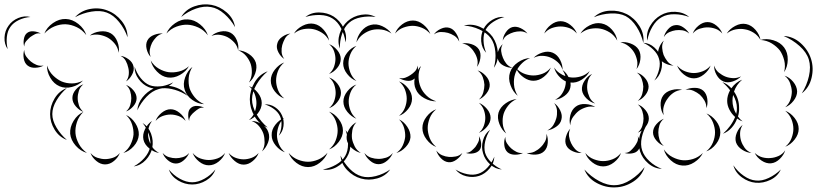

<svg xmlns="http://www.w3.org/2000/svg" viewBox="-65 -708 3702 870"><path d="M275 -630Q302 -660 344 -667.5Q386 -675 423 -660Q460 -646 486.5 -612.5Q513 -579 513 -539Q500 -577 474.5 -608.5Q449 -640 419 -651Q390 -662 350 -655.5Q310 -649 275 -630ZM-30 -485Q-46 -508 -44.5 -538.5Q-43 -569 -26 -592Q-10 -615 18 -626.5Q46 -638 73 -631Q45 -629 20 -617Q-5 -605 -18 -586Q-31 -568 -34 -540.5Q-37 -513 -30 -485ZM136 -556Q147 -584 175 -603.5Q203 -623 233 -622Q263 -621 290 -599.5Q317 -578 326 -549Q308 -573 282.5 -585Q257 -597 233 -598Q208 -599 182 -588.5Q156 -578 136 -556ZM342 -547Q360 -562 388 -565.5Q416 -569 437 -557Q457 -545 467 -519Q477 -493 473 -469Q469 -493 455 -510Q441 -527 424 -537Q408 -546 386.5 -550Q365 -554 342 -547ZM45 -497Q40 -511 43 -530Q46 -549 57 -558Q69 -568 88 -566Q107 -564 120 -556Q105 -559 93.5 -553Q82 -547 72 -540Q63 -532 54 -522Q45 -512 45 -497ZM133 -411Q117 -402 95.5 -401Q74 -400 60 -411Q46 -422 42.5 -443.5Q39 -465 45 -482Q45 -464 54.5 -451Q64 -438 75 -429Q86 -420 100.5 -414Q115 -408 133 -411ZM481 -455Q499 -453 517.5 -439.5Q536 -426 540 -407Q544 -389 533 -369Q522 -349 506 -339Q517 -354 518.5 -371Q520 -388 516 -402Q513 -417 505 -432Q497 -447 481 -455ZM311 -343Q292 -322 261 -314Q230 -306 205 -317Q179 -328 163 -355.5Q147 -383 148 -411Q157 -384 175.5 -366Q194 -348 214 -339Q235 -330 261 -330Q287 -330 311 -343ZM313 -201Q294 -208 278.5 -226Q263 -244 263 -264Q263 -284 278.5 -302Q294 -320 313 -326Q298 -314 292.5 -297Q287 -280 287 -264Q287 -248 292.5 -231Q298 -214 313 -201ZM506 -323Q524 -317 539 -299.5Q554 -282 554 -263Q554 -244 539 -226.5Q524 -209 506 -203Q520 -215 525 -231.5Q530 -248 530 -263Q530 -278 525 -294.5Q520 -311 506 -323ZM238 -74Q203 -87 182.5 -120.5Q162 -154 162 -191Q162 -228 182.5 -262Q203 -296 238 -309Q210 -285 191 -253Q172 -221 172 -191Q172 -162 191 -130Q210 -98 238 -74ZM329 -15Q300 -23 278 -48Q256 -73 253 -102Q251 -132 268.5 -160.5Q286 -189 313 -201Q292 -181 283.5 -154.5Q275 -128 277 -104Q279 -81 292 -56.5Q305 -32 329 -15ZM506 -187Q531 -176 548 -150Q565 -124 564 -97Q562 -69 541 -45.5Q520 -22 494 -15Q516 -31 527 -54Q538 -77 540 -98Q541 -120 533.5 -144Q526 -168 506 -187ZM581 -151Q608 -134 619.5 -102Q631 -70 625 -39Q619 -8 595.5 17Q572 42 541 46Q569 31 589.5 7.5Q610 -16 615 -41Q620 -66 610.5 -96Q601 -126 581 -151ZM478 -15Q471 5 452 21Q433 37 411 37Q390 37 371 21Q352 5 345 -15Q358 1 376.5 7Q395 13 411 13Q428 13 446.5 7Q465 1 478 -15Z M756 -631Q776 -665 815 -679Q854 -693 893 -686Q931 -679 962.5 -651.5Q994 -624 1000 -585Q981 -619 951.5 -645Q922 -671 891 -676Q860 -682 823 -669Q786 -656 756 -631ZM689 -556Q700 -583 728 -602.5Q756 -622 786 -620Q815 -619 841.5 -597.5Q868 -576 877 -548Q859 -572 833.5 -583.5Q808 -595 785 -596Q761 -597 735 -587.5Q709 -578 689 -556ZM893 -545Q909 -560 934 -565Q959 -570 979 -560Q998 -550 1008 -526Q1018 -502 1014 -480Q1010 -501 996.5 -515.5Q983 -530 967 -539Q952 -547 932.5 -550Q913 -553 893 -545ZM618 -450Q605 -463 599.5 -485.5Q594 -508 603 -525Q612 -542 633.5 -550Q655 -558 673 -556Q655 -552 643 -539.5Q631 -527 624 -514Q617 -500 614 -483.5Q611 -467 618 -450ZM1014 -480Q1039 -479 1062.5 -463.5Q1086 -448 1094 -425Q1101 -402 1091.5 -375.5Q1082 -349 1063 -334Q1075 -355 1076 -377Q1077 -399 1071 -418Q1065 -436 1051 -453.5Q1037 -471 1014 -480ZM791 -408Q778 -384 750.5 -368.5Q723 -353 695 -357Q668 -361 646 -384Q624 -407 618 -434Q632 -410 654.5 -397Q677 -384 699 -381Q721 -378 746 -384Q771 -390 791 -408ZM557 -208Q560 -241 581 -267Q602 -293 631 -307Q620 -309 609 -313Q582 -324 563 -350Q544 -376 545 -406Q554 -377 572.5 -354Q591 -331 613 -322Q634 -314 663 -317Q668 -318 672 -318Q697 -323 720 -335Q711 -325 700 -319Q725 -316 747.5 -305Q770 -294 785 -274Q758 -292 727.5 -301Q697 -310 670 -308Q665 -307 660 -306Q656 -305 653 -304Q624 -296 598.5 -269Q573 -242 557 -208ZM860 -236Q832 -237 806 -255.5Q780 -274 772 -301Q763 -327 774 -357.5Q785 -388 807 -405Q792 -381 790 -355Q788 -329 794 -308Q801 -287 817.5 -267Q834 -247 860 -236ZM1063 -318Q1086 -310 1103.5 -287.5Q1121 -265 1121 -241Q1121 -217 1103.5 -194.5Q1086 -172 1063 -164Q1082 -180 1089.5 -201Q1097 -222 1097 -241Q1097 -260 1089.5 -281Q1082 -302 1063 -318ZM1134 -235Q1159 -237 1181 -222.5Q1203 -208 1213 -185Q1223 -163 1219.5 -136.5Q1216 -110 1198 -93Q1209 -115 1210.5 -139Q1212 -163 1204 -181Q1196 -199 1177 -213.5Q1158 -228 1134 -235ZM792 -160Q787 -173 788 -191.5Q789 -210 800 -219Q811 -229 829 -228Q847 -227 860 -220Q846 -222 835.5 -215.5Q825 -209 816 -201Q807 -194 799.5 -184Q792 -174 792 -160ZM640 -160Q647 -180 667 -196.5Q687 -213 708 -213Q729 -213 749 -196.5Q769 -180 776 -160Q762 -176 743.5 -182.5Q725 -189 708 -189Q691 -189 672.5 -182.5Q654 -176 640 -160ZM656 -15Q633 -18 611.5 -35.5Q590 -53 585 -75Q580 -98 592 -122.5Q604 -147 624 -160Q610 -141 607 -120Q604 -99 608 -81Q612 -62 623.5 -44Q635 -26 656 -15ZM1075 -160Q1098 -160 1121 -145.5Q1144 -131 1151 -109Q1159 -87 1149.5 -62Q1140 -37 1122 -22Q1134 -42 1134 -63Q1134 -84 1129 -101Q1123 -119 1109.5 -135.5Q1096 -152 1075 -160ZM792 -15Q785 3 768 18Q751 33 732 33Q713 33 695.5 18Q678 3 672 -15Q684 -1 700.5 4Q717 9 732 9Q747 9 763.5 4Q780 -1 792 -15ZM955 -15Q947 7 926 24Q905 41 881 41Q858 41 837 24Q816 7 808 -15Q823 3 843 10Q863 17 881 17Q900 17 920 10Q940 3 955 -15ZM1107 -15Q1100 5 1080.5 21.5Q1061 38 1039 38Q1018 38 998.5 21.5Q979 5 971 -15Q985 1 1003.5 7.5Q1022 14 1039 14Q1056 14 1074.5 7.5Q1093 1 1107 -15ZM911 60Q900 91 869.5 109.5Q839 128 806 128Q772 128 741.5 109.5Q711 91 700 60Q721 86 750 102Q779 118 806 118Q832 118 861 102Q890 86 911 60Z M1319 -631Q1345 -652 1381.5 -651.5Q1418 -651 1447 -633Q1476 -614 1492 -581.5Q1508 -549 1501 -516Q1496 -550 1480.5 -580Q1465 -610 1442 -624Q1419 -639 1385 -640Q1351 -641 1319 -631ZM1267 -556Q1280 -578 1306.5 -591.5Q1333 -605 1358 -600Q1383 -595 1402.5 -572Q1422 -549 1426 -524Q1414 -547 1394 -559.5Q1374 -572 1354 -576Q1334 -580 1310.5 -576Q1287 -572 1267 -556ZM1223 -441Q1207 -451 1196.5 -471Q1186 -491 1191 -509Q1195 -528 1213.5 -541Q1232 -554 1251 -556Q1234 -548 1226 -533Q1218 -518 1214 -504Q1210 -489 1211 -472.5Q1212 -456 1223 -441ZM1426 -508Q1446 -501 1462.5 -481.5Q1479 -462 1479 -441Q1479 -419 1462.5 -399.5Q1446 -380 1426 -373Q1442 -387 1448.5 -405.5Q1455 -424 1455 -441Q1455 -458 1448.5 -476.5Q1442 -495 1426 -508ZM1223 -262Q1199 -270 1180.5 -293.5Q1162 -317 1162 -343Q1162 -369 1180.5 -392.5Q1199 -416 1223 -425Q1203 -408 1194.5 -386Q1186 -364 1186 -343Q1186 -323 1194.5 -300.5Q1203 -278 1223 -262ZM1148 -130Q1110 -144 1088.5 -181Q1067 -218 1067 -258Q1067 -298 1088.5 -334.5Q1110 -371 1148 -385Q1117 -359 1097 -324.5Q1077 -290 1077 -258Q1077 -226 1097 -191Q1117 -156 1148 -130ZM1426 -357Q1447 -350 1463.5 -329.5Q1480 -309 1480 -287Q1480 -266 1463.5 -245.5Q1447 -225 1426 -218Q1443 -232 1449.5 -251Q1456 -270 1456 -287Q1456 -305 1449.5 -324Q1443 -343 1426 -357ZM1426 -202Q1451 -193 1470 -168Q1489 -143 1489 -116Q1489 -90 1470 -65Q1451 -40 1426 -31Q1447 -48 1456 -71.5Q1465 -95 1465 -116Q1465 -138 1456 -161.5Q1447 -185 1426 -202ZM1226 -18Q1203 -26 1184.5 -48.5Q1166 -71 1166 -95Q1165 -120 1182.5 -142.5Q1200 -165 1223 -174Q1205 -158 1197.5 -136.5Q1190 -115 1190 -96Q1190 -76 1198.5 -55Q1207 -34 1226 -18ZM1501 -118Q1522 -94 1523 -59Q1524 -24 1507 4Q1491 32 1460.5 49Q1430 66 1398 60Q1430 54 1458 38Q1486 22 1499 -1Q1512 -23 1512 -55.5Q1512 -88 1501 -118ZM1419 -16Q1409 10 1384 29.5Q1359 49 1331 49Q1303 49 1278 30Q1253 11 1243 -15Q1261 6 1285 15.5Q1309 25 1331 25Q1353 25 1377 15Q1401 5 1419 -16Z M1475 -488Q1463 -520 1474 -555Q1485 -590 1510 -612Q1536 -635 1572 -641Q1608 -647 1637 -631Q1604 -636 1570.5 -629.5Q1537 -623 1517 -605Q1496 -587 1485 -554.5Q1474 -522 1475 -488ZM1725 -556Q1734 -580 1757 -597.5Q1780 -615 1806 -615Q1831 -615 1853.5 -596.5Q1876 -578 1885 -554Q1869 -573 1847 -582Q1825 -591 1805 -591Q1785 -591 1763 -583Q1741 -575 1725 -556ZM1550 -516Q1553 -542 1571.5 -565.5Q1590 -589 1615 -595Q1640 -602 1667 -589.5Q1694 -577 1709 -556Q1688 -571 1664 -574Q1640 -577 1620 -572Q1600 -567 1580.5 -553Q1561 -539 1550 -516ZM2037 -592Q2073 -602 2109 -586.5Q2145 -571 2167 -541Q2188 -510 2191 -470.5Q2194 -431 2173 -401Q2183 -437 2179.5 -474Q2176 -511 2159 -535Q2141 -559 2107.5 -574.5Q2074 -590 2037 -592ZM1901 -552Q1912 -568 1932.5 -577.5Q1953 -587 1971 -582Q1989 -577 2001.5 -557.5Q2014 -538 2016 -519Q2008 -537 1993.5 -546Q1979 -555 1965 -559Q1950 -563 1933 -563Q1916 -563 1901 -552ZM2029 -511Q2048 -515 2071 -508Q2094 -501 2105 -484Q2115 -468 2111.5 -444Q2108 -420 2096 -405Q2102 -423 2097.5 -440.5Q2093 -458 2084 -471Q2076 -485 2062.5 -496.5Q2049 -508 2029 -511ZM1550 -341Q1526 -350 1508 -373Q1490 -396 1490 -421Q1490 -446 1508 -469Q1526 -492 1550 -500Q1531 -484 1522.5 -462.5Q1514 -441 1514 -421Q1514 -401 1522.5 -379Q1531 -357 1550 -341ZM1912 -249Q1885 -248 1857 -263.5Q1829 -279 1819 -304Q1809 -326 1814 -353Q1812 -350 1808 -348Q1795 -339 1775.5 -342.5Q1756 -346 1743 -355Q1758 -351 1771.5 -356Q1785 -361 1795 -368Q1806 -375 1815.5 -385Q1825 -395 1827 -411Q1829 -402 1829 -391Q1835 -402 1843 -409Q1831 -385 1831.5 -359.5Q1832 -334 1841 -313Q1849 -293 1867.5 -275Q1886 -257 1912 -249ZM2099 -389Q2119 -383 2136 -364.5Q2153 -346 2154 -325Q2155 -305 2139.5 -285Q2124 -265 2105 -257Q2120 -271 2125 -289.5Q2130 -308 2130 -324Q2129 -341 2122.5 -358.5Q2116 -376 2099 -389ZM1743 -339Q1766 -331 1784 -308.5Q1802 -286 1802 -261Q1802 -236 1784 -213.5Q1766 -191 1743 -183Q1762 -199 1770 -220Q1778 -241 1778 -261Q1778 -281 1770 -302Q1762 -323 1743 -339ZM1550 -170Q1527 -179 1509 -201Q1491 -223 1491 -248Q1491 -272 1509 -294.5Q1527 -317 1550 -325Q1531 -310 1523 -288.5Q1515 -267 1515 -248Q1515 -228 1523 -207Q1531 -186 1550 -170ZM2105 -242Q2125 -234 2141.5 -214.5Q2158 -195 2158 -174Q2158 -153 2141.5 -133.5Q2125 -114 2105 -106Q2121 -120 2127.5 -138.5Q2134 -157 2134 -174Q2134 -191 2127.5 -209.5Q2121 -228 2105 -242ZM1912 -42Q1887 -51 1868 -76Q1849 -101 1849 -128Q1849 -155 1868 -179.5Q1887 -204 1912 -213Q1891 -196 1882 -172.5Q1873 -149 1873 -128Q1873 -106 1882 -82.5Q1891 -59 1912 -42ZM1743 -167Q1765 -157 1780.5 -133.5Q1796 -110 1795 -86Q1793 -63 1773.5 -42Q1754 -21 1731 -15Q1751 -29 1760 -49Q1769 -69 1771 -88Q1772 -107 1766 -128.5Q1760 -150 1743 -167ZM1570 -15Q1548 -20 1528.5 -37.5Q1509 -55 1506 -77Q1503 -99 1516.5 -121.5Q1530 -144 1550 -154Q1535 -138 1531.5 -118Q1528 -98 1530 -80Q1533 -63 1542 -45Q1551 -27 1570 -15ZM2105 -91Q2113 -78 2115 -59Q2117 -40 2108 -28Q2098 -16 2079 -13Q2060 -10 2046 -15Q2061 -16 2071 -24.5Q2081 -33 2089 -42Q2096 -52 2102 -64Q2108 -76 2105 -91ZM2030 -15Q2022 2 2003.5 15.5Q1985 29 1967 27Q1948 25 1932.5 8.5Q1917 -8 1912 -26Q1923 -11 1938.5 -4.5Q1954 2 1969 3Q1984 4 2000.5 1Q2017 -2 2030 -15ZM1715 -15Q1708 4 1689.5 20Q1671 36 1650 36Q1630 36 1611.5 20Q1593 4 1586 -15Q1599 1 1616.5 6.5Q1634 12 1650 12Q1667 12 1684.5 6.5Q1702 1 1715 -15ZM1703 60Q1682 90 1644 100.5Q1606 111 1571 101Q1535 91 1508 62.5Q1481 34 1478 -3Q1494 31 1519.5 57Q1545 83 1574 91Q1602 99 1637.5 90Q1673 81 1703 60ZM2175 2Q2174 31 2153.5 55.5Q2133 80 2106 89Q2078 98 2047.5 90.5Q2017 83 1999 60Q2023 75 2051.5 81Q2080 87 2103 79Q2125 72 2144.5 50.5Q2164 29 2175 2Z M2626 -630Q2655 -657 2697 -659.5Q2739 -662 2775 -644Q2810 -626 2832.5 -590Q2855 -554 2850 -514Q2841 -553 2819.5 -586.5Q2798 -620 2770 -635Q2742 -649 2702 -647Q2662 -645 2626 -630ZM2138 -469Q2118 -490 2115.5 -520.5Q2113 -551 2126 -577Q2139 -602 2165.5 -618Q2192 -634 2221 -631Q2193 -624 2169.5 -608.5Q2146 -593 2135 -572Q2125 -552 2126 -523.5Q2127 -495 2138 -469ZM2401 -556Q2409 -578 2430.5 -595Q2452 -612 2475 -612Q2498 -612 2519.5 -595Q2541 -578 2549 -556Q2534 -574 2514 -581Q2494 -588 2475 -588Q2456 -588 2436 -581Q2416 -574 2401 -556ZM2565 -556Q2579 -579 2606.5 -593Q2634 -607 2660 -602Q2687 -597 2707.5 -574Q2728 -551 2732 -524Q2719 -548 2698 -561Q2677 -574 2656 -578Q2635 -582 2610.5 -577.5Q2586 -573 2565 -556ZM2213 -524Q2214 -542 2226.5 -561Q2239 -580 2256 -585Q2274 -590 2294 -580.5Q2314 -571 2325 -556Q2310 -566 2293.5 -566Q2277 -566 2263 -562Q2249 -558 2234.5 -549.5Q2220 -541 2213 -524ZM2746 -516Q2767 -520 2792 -511Q2817 -502 2829 -483Q2840 -464 2836.5 -438Q2833 -412 2819 -395Q2826 -416 2821.5 -436Q2817 -456 2808 -471Q2799 -486 2783 -499Q2767 -512 2746 -516ZM2850 -514Q2878 -513 2900.5 -492.5Q2923 -472 2931 -445Q2939 -418 2930.5 -389Q2922 -360 2900 -343Q2915 -366 2921.5 -393.5Q2928 -421 2921 -442Q2915 -464 2895 -483.5Q2875 -503 2850 -514ZM2257 -401Q2238 -400 2218 -410Q2198 -420 2192 -437Q2185 -454 2192 -475Q2199 -496 2213 -508Q2204 -492 2206 -476Q2208 -460 2214 -446Q2219 -433 2229 -420Q2239 -407 2257 -401ZM2353 -446Q2368 -462 2393.5 -470Q2419 -478 2440 -469Q2461 -460 2473 -436.5Q2485 -413 2484 -391Q2478 -412 2462.5 -426Q2447 -440 2430 -447Q2414 -454 2393.5 -455Q2373 -456 2353 -446ZM2281 -274Q2259 -292 2248 -322.5Q2237 -353 2246 -380Q2255 -407 2282 -425.5Q2309 -444 2337 -445Q2317 -437 2302.5 -423.5Q2288 -410 2279 -394Q2295 -379 2314.5 -372.5Q2334 -366 2352 -366Q2372 -366 2393.5 -374Q2415 -382 2431 -402Q2422 -378 2399.5 -360Q2377 -342 2352 -342Q2330 -342 2309 -356.5Q2288 -371 2277 -391Q2272 -382 2269 -372Q2262 -351 2264 -324.5Q2266 -298 2281 -274ZM2484 -391Q2501 -379 2511 -359Q2517 -358 2523 -357Q2543 -355 2566 -361.5Q2589 -368 2607 -386Q2596 -363 2571 -347Q2546 -331 2520 -334Q2522 -321 2519 -310Q2514 -289 2493 -273.5Q2472 -258 2450 -256Q2470 -266 2481 -282.5Q2492 -299 2496 -316Q2499 -327 2499 -339Q2480 -348 2465.5 -365Q2451 -382 2446 -402Q2456 -387 2469.5 -377.5Q2483 -368 2497 -363Q2493 -378 2484 -391ZM2821 -379Q2841 -373 2857 -355Q2873 -337 2874 -316Q2874 -296 2859 -277Q2844 -258 2825 -251Q2840 -264 2845 -282Q2850 -300 2850 -316Q2849 -332 2843 -349.5Q2837 -367 2821 -379ZM2632 -239Q2611 -244 2593 -261.5Q2575 -279 2572 -300Q2570 -321 2584 -342.5Q2598 -364 2618 -373Q2603 -358 2598.5 -339Q2594 -320 2596 -303Q2598 -286 2606 -268Q2614 -250 2632 -239ZM2229 -103Q2209 -118 2198 -146Q2187 -174 2194 -198Q2202 -223 2226.5 -240Q2251 -257 2276 -259Q2253 -249 2238 -230Q2223 -211 2217 -192Q2211 -172 2213 -148Q2215 -124 2229 -103ZM2446 -241Q2463 -229 2473.5 -207.5Q2484 -186 2479 -167Q2475 -147 2455 -133.5Q2435 -120 2415 -117Q2433 -126 2442.5 -141.5Q2452 -157 2456 -173Q2460 -188 2459 -206Q2458 -224 2446 -241ZM2519 -140Q2513 -161 2519.5 -186.5Q2526 -212 2544 -225Q2561 -238 2587.5 -236.5Q2614 -235 2632 -223Q2611 -228 2591.5 -222Q2572 -216 2558 -206Q2544 -195 2532 -178.5Q2520 -162 2519 -140ZM2825 -235Q2844 -228 2859.5 -209.5Q2875 -191 2875 -171Q2875 -151 2859.5 -132.5Q2844 -114 2825 -107Q2840 -120 2845.5 -137.5Q2851 -155 2851 -171Q2851 -187 2845.5 -204.5Q2840 -222 2825 -235ZM2571 -15Q2552 -13 2530.5 -22.5Q2509 -32 2501 -49Q2493 -66 2499.5 -88.5Q2506 -111 2519 -125Q2511 -107 2513.5 -90Q2516 -73 2523 -59Q2529 -46 2540.5 -33Q2552 -20 2571 -15ZM2209 60Q2179 58 2155.5 36.5Q2132 15 2124 -13Q2115 -41 2123.5 -72Q2132 -103 2156 -120Q2140 -96 2133.5 -67.5Q2127 -39 2133 -16Q2140 7 2161 27.5Q2182 48 2209 60ZM2411 -102Q2419 -84 2417 -60.5Q2415 -37 2401 -23Q2387 -9 2363 -7.5Q2339 -6 2321 -15Q2341 -13 2357 -21Q2373 -29 2384 -40Q2396 -51 2404.5 -66.5Q2413 -82 2411 -102ZM2825 -91Q2833 -78 2835 -59Q2837 -40 2827 -28Q2818 -16 2799 -13Q2780 -10 2765 -15Q2781 -15 2791 -24Q2801 -33 2809 -43Q2816 -52 2822 -64Q2828 -76 2825 -91ZM2305 -15Q2290 -7 2269 -7Q2248 -7 2235 -18Q2222 -30 2220 -51Q2218 -72 2225 -88Q2224 -71 2232.5 -58Q2241 -45 2251 -36Q2261 -27 2275 -20Q2289 -13 2305 -15ZM2749 -15Q2741 9 2717.5 27.5Q2694 46 2668 46Q2642 46 2618.5 27.5Q2595 9 2587 -15Q2603 5 2625.5 13.5Q2648 22 2668 22Q2689 22 2711 13.5Q2733 5 2749 -15ZM2856 49Q2843 90 2804.5 115Q2766 140 2723 141Q2680 143 2639.5 121.5Q2599 100 2583 60Q2612 92 2650 112.5Q2688 133 2723 131Q2757 130 2793.5 106.5Q2830 83 2856 49Z M2868 -524Q2862 -558 2880.5 -590Q2899 -622 2929 -639Q2958 -656 2995 -654.5Q3032 -653 3058 -631Q3026 -643 2991.5 -643.5Q2957 -644 2933 -630Q2909 -617 2891.5 -587.5Q2874 -558 2868 -524ZM3074 -556Q3081 -576 3100.5 -592Q3120 -608 3141 -608Q3162 -608 3181.5 -592Q3201 -576 3208 -556Q3194 -572 3176 -578Q3158 -584 3141 -584Q3124 -584 3105.5 -578Q3087 -572 3074 -556ZM3228 -556Q3241 -577 3266.5 -590.5Q3292 -604 3316 -599Q3340 -594 3358.5 -572.5Q3377 -551 3381 -527Q3369 -548 3349.5 -560Q3330 -572 3311 -575Q3292 -579 3269.5 -575Q3247 -571 3228 -556ZM2943 -540Q2947 -558 2961.5 -575Q2976 -592 2994 -594Q3012 -597 3030.5 -584.5Q3049 -572 3058 -556Q3044 -568 3028 -570.5Q3012 -573 2997 -571Q2983 -569 2968 -562.5Q2953 -556 2943 -540ZM3486 -545Q3529 -543 3563 -512.5Q3597 -482 3610 -441Q3623 -400 3612.5 -355.5Q3602 -311 3568 -285Q3591 -321 3600.5 -363Q3610 -405 3600 -438Q3590 -471 3558 -499.5Q3526 -528 3486 -545ZM3381 -527Q3408 -535 3439.5 -525.5Q3471 -516 3488 -493Q3505 -470 3504.5 -437.5Q3504 -405 3488 -381Q3495 -409 3488.5 -434.5Q3482 -460 3469 -479Q3455 -497 3432.5 -511Q3410 -525 3381 -527ZM2987 -411Q2968 -411 2947.5 -421.5Q2927 -432 2920 -450Q2913 -468 2921 -490Q2929 -512 2943 -524Q2934 -508 2935.5 -490.5Q2937 -473 2942 -459Q2948 -445 2958.5 -431Q2969 -417 2987 -411ZM3293 -362Q3279 -347 3255.5 -339Q3232 -331 3213 -339Q3194 -347 3182 -368.5Q3170 -390 3171 -411Q3177 -391 3192 -379Q3207 -367 3222 -361Q3237 -355 3256 -354Q3275 -353 3293 -362ZM3155 -411Q3147 -389 3125 -371Q3103 -353 3079 -353Q3055 -353 3033 -371Q3011 -389 3003 -411Q3018 -393 3039 -385Q3060 -377 3079 -377Q3098 -377 3119 -385Q3140 -393 3155 -411ZM3490 -365Q3512 -358 3529 -337.5Q3546 -317 3547 -294Q3547 -272 3530.5 -251Q3514 -230 3493 -222Q3510 -237 3516.5 -256.5Q3523 -276 3523 -294Q3522 -312 3515 -331.5Q3508 -351 3490 -365ZM3300 -158Q3287 -162 3275 -171Q3267 -148 3250.5 -129.5Q3234 -111 3211 -102Q3249 -136 3266 -178Q3250 -192 3240 -211.5Q3230 -231 3230 -251Q3230 -275 3243 -299Q3228 -319 3208 -336Q3231 -328 3249 -308Q3269 -336 3298 -347Q3284 -335 3275 -321.5Q3266 -308 3261 -293Q3284 -260 3284 -220Q3285 -200 3279 -180Q3288 -167 3300 -158ZM3041 -301Q3059 -310 3083 -310Q3107 -310 3122 -297Q3137 -283 3140 -259.5Q3143 -236 3136 -218Q3136 -237 3127 -252.5Q3118 -268 3106 -279Q3094 -289 3077.5 -296.5Q3061 -304 3041 -301ZM2943 -186Q2930 -204 2928.5 -230.5Q2927 -257 2940 -275Q2953 -293 2978.5 -300Q3004 -307 3026 -301Q3003 -299 2986.5 -287.5Q2970 -276 2960 -261Q2949 -247 2943 -227Q2937 -207 2943 -186ZM3254 -252Q3254 -221 3271 -192Q3275 -207 3274 -220Q3274 -247 3257 -278Q3254 -265 3254 -252ZM3493 -206Q3517 -197 3535.5 -173.5Q3554 -150 3554 -124Q3554 -99 3535.5 -75.5Q3517 -52 3493 -43Q3513 -59 3521.5 -81.5Q3530 -104 3530 -124Q3530 -145 3521.5 -167Q3513 -189 3493 -206ZM3136 -194Q3161 -184 3180 -159.5Q3199 -135 3199 -108Q3199 -81 3180 -56Q3161 -31 3135 -22Q3156 -39 3165.5 -62.5Q3175 -86 3175 -108Q3175 -129 3166 -152.5Q3157 -176 3136 -194ZM2943 -47Q2925 -53 2909.5 -71Q2894 -89 2894 -108Q2894 -128 2909.5 -145.5Q2925 -163 2943 -170Q2928 -157 2923 -140.5Q2918 -124 2918 -108Q2918 -93 2923 -76Q2928 -59 2943 -47ZM2934 57Q2900 56 2872.5 32.5Q2845 9 2835 -23Q2825 -55 2833 -90Q2841 -125 2868 -146Q2850 -118 2843 -85Q2836 -52 2845 -26Q2853 -1 2877.5 22Q2902 45 2934 57ZM3340 -15Q3319 -16 3298 -29.5Q3277 -43 3270 -63Q3264 -83 3273.5 -106Q3283 -129 3300 -142Q3289 -124 3288.5 -105Q3288 -86 3293 -70Q3298 -54 3309 -38.5Q3320 -23 3340 -15ZM3120 -15Q3108 10 3081 27.5Q3054 45 3026 42Q2998 40 2974 18Q2950 -4 2943 -31Q2959 -8 2982.5 4Q3006 16 3028 18Q3050 20 3075 12.5Q3100 5 3120 -15ZM3493 -27Q3487 -6 3468.5 12Q3450 30 3429 32Q3407 34 3385.5 19.5Q3364 5 3355 -15Q3371 0 3390 5Q3409 10 3427 8Q3444 7 3462.5 -1Q3481 -9 3493 -27ZM3473 60Q3459 91 3426 107Q3393 123 3359 120Q3326 117 3296.5 95.5Q3267 74 3258 41Q3277 69 3305 88.5Q3333 108 3360 110Q3387 113 3418 98.5Q3449 84 3473 60Z"/></svg>

Font: Rubik Puddles
Style: Regular
Weight: 400
Designer: Hubert and Fischer, NaN
Foundry: Hubert and Fischer, NaN
Version: Version 2.200